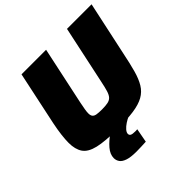

<svg xmlns="http://www.w3.org/2000/svg" viewBox="-224 -871 1254 1254"><g transform="rotate(-45 403.0 -244.0)"><path d="M348 8Q235 8 172 -7Q109 -22 84.5 -58Q60 -94 60 -154Q60 -185 65 -226Q70 -267 80 -316L159 -688H386L300 -285Q294 -255 290.5 -234.5Q287 -214 287 -199Q287 -180 295 -170Q303 -160 321 -157Q339 -154 369 -154Q403 -154 423.5 -158.5Q444 -163 456 -176Q468 -189 476 -215Q484 -241 493 -285L579 -688H806L726 -316Q710 -237 694.5 -181Q679 -125 656.5 -88Q634 -51 596.5 -30Q559 -9 499 -0.5Q439 8 348 8ZM334 200Q281 200 251.5 190Q222 180 210 163Q198 146 198 125Q198 90 227 56Q256 22 303 -10L462 0Q442 8 421.5 21.5Q401 35 388 50Q375 65 375 78Q375 90 385 95.5Q395 101 421 101Q424 101 428.5 101Q433 101 440 100L422 197Q403 198 377.5 199Q352 200 334 200Z"/></g></svg>

Font: Saira Expanded ExtraBold
Style: Italic
Weight: 800
Width: 7
Italic angle: -12°
Designer: Hector Gatti with collaboration of the Omnibus-Type team
Foundry: Omnibus-Type
Version: Version 1.101